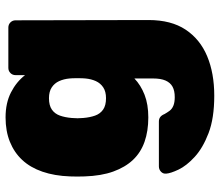

<svg xmlns="http://www.w3.org/2000/svg" viewBox="-70 -500 790 690"><g transform="rotate(-90 325.0 -155.0)"><path d="M326 220Q245 220 191.5 199.5Q138 179 106 149.5Q74 120 60.5 91.5Q47 63 46 47Q45 36 53 28.5Q61 21 72 21H233Q243 21 249.5 26Q256 31 260 41Q265 50 271.5 59Q278 68 290 73Q302 78 321 78Q344 78 358.5 70Q373 62 380.5 45Q388 28 388 0V-67Q364 -44 329.5 -30.5Q295 -17 248 -17Q199 -17 160.5 -30.5Q122 -44 95.5 -72Q69 -100 53.5 -143Q38 -186 36 -246Q35 -272 36 -298Q38 -354 53 -397.5Q68 -441 95 -470Q122 -499 160.5 -514.5Q199 -530 248 -530Q300 -530 338 -510.5Q376 -491 400 -460V-494Q400 -505 407.5 -512.5Q415 -520 426 -520H571Q582 -520 589.5 -512.5Q597 -505 597 -494L598 -16Q598 65 563.5 117Q529 169 468 194.5Q407 220 326 220ZM317 -169Q341 -169 356 -179Q371 -189 378.5 -205.5Q386 -222 388 -243Q389 -252 389 -272Q389 -292 388 -300Q386 -321 378.5 -337.5Q371 -354 356 -364Q341 -374 317 -374Q291 -374 276 -363.5Q261 -353 254.5 -334.5Q248 -316 246 -292Q244 -271 246 -251Q248 -227 254.5 -208.5Q261 -190 276 -179.5Q291 -169 317 -169Z"/></g></svg>

Font: Rubik Light ExtraBold
Style: Regular
Weight: 800
Version: Version 2.104